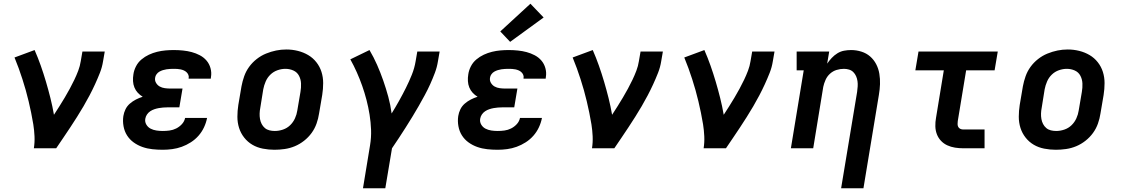

<svg xmlns="http://www.w3.org/2000/svg" viewBox="-20 -797 6040 1032"><path d="M162 0Q167 -32 165.5 -64.5Q164 -97 159 -128.5Q154 -160 147.5 -191Q141 -222 134 -252Q127 -282 118.5 -312Q110 -342 100.5 -371.5Q91 -401 80.5 -430Q70 -459 58 -488L166 -528Q184 -487 199 -444.5Q214 -402 227 -358Q240 -314 251 -270Q262 -226 270 -180Q285 -203 299.5 -226Q314 -249 328 -272.5Q342 -296 355 -320Q368 -344 379.5 -368Q391 -392 400.5 -417Q410 -442 414 -468L423 -520H543L534 -468Q529 -436 517 -405.5Q505 -375 491 -344.5Q477 -314 461.5 -284.5Q446 -255 429 -226Q412 -197 394 -168.5Q376 -140 357.5 -112Q339 -84 320 -56Q301 -28 282 0Z M855 8Q827 8 799 5Q771 2 745.5 -7Q720 -16 698.5 -31.5Q677 -47 663 -69Q649 -91 644 -118.5Q639 -146 643 -173Q646 -192 654.5 -209.5Q663 -227 678 -240Q693 -253 710.5 -262Q728 -271 747 -277Q732 -286 720.5 -298.5Q709 -311 702.5 -327Q696 -343 695 -361Q694 -379 697 -397Q700 -419 711 -440.5Q722 -462 740.5 -477.5Q759 -493 780.5 -503Q802 -513 824.5 -518.5Q847 -524 869.5 -526Q892 -528 914 -528Q939 -528 963.5 -525.5Q988 -523 1010.5 -517Q1033 -511 1054 -500Q1075 -489 1090 -471.5Q1105 -454 1111.5 -430.5Q1118 -407 1114 -383Q1114 -381 1113.5 -379Q1113 -377 1113 -374H994Q994 -375 994 -376Q994 -377 994 -377Q996 -386 992.5 -394.5Q989 -403 982.5 -409Q976 -415 968 -418.5Q960 -422 951 -424Q942 -426 932.5 -426.5Q923 -427 914 -427Q904 -427 894.5 -426.5Q885 -426 875 -424.5Q865 -423 855.5 -420Q846 -417 837 -412Q828 -407 821.5 -398Q815 -389 814 -380Q811 -365 818.5 -352Q826 -339 838.5 -332Q851 -325 866.5 -323Q882 -321 897 -321H961L944 -220H880Q868 -220 856.5 -219Q845 -218 833.5 -216Q822 -214 810 -210Q798 -206 787.5 -199Q777 -192 770 -181.5Q763 -171 761 -159Q758 -142 766.5 -127.5Q775 -113 789.5 -105.5Q804 -98 821 -95.5Q838 -93 855 -93Q873 -93 891.5 -95.5Q910 -98 927 -106.5Q944 -115 957.5 -129.5Q971 -144 975 -163H1093Q1088 -137 1076.5 -112.5Q1065 -88 1047 -67.5Q1029 -47 1005.5 -32Q982 -17 957 -8Q932 1 906 4.5Q880 8 855 8Z M1455 8Q1424 8 1393 2Q1362 -4 1336.5 -19Q1311 -34 1292.5 -57.5Q1274 -81 1265 -109.5Q1256 -138 1256 -169.5Q1256 -201 1261 -233L1278 -333Q1283 -360 1292.5 -387Q1302 -414 1319 -437.5Q1336 -461 1359.5 -479.5Q1383 -498 1410 -509Q1437 -520 1464 -525.5Q1491 -531 1519 -531Q1551 -531 1581 -523.5Q1611 -516 1636.5 -501Q1662 -486 1680.5 -462.5Q1699 -439 1708 -410.5Q1717 -382 1717 -350.5Q1717 -319 1712 -287L1695 -187Q1691 -160 1681.5 -133Q1672 -106 1655 -82.5Q1638 -59 1614.5 -40.5Q1591 -22 1564.5 -11Q1538 0 1510 4Q1482 8 1455 8ZM1457 -93Q1479 -93 1501 -100.5Q1523 -108 1539.5 -124Q1556 -140 1565.5 -161Q1575 -182 1578 -203L1595 -303Q1599 -326 1598 -348.5Q1597 -371 1587 -390Q1577 -409 1557 -418Q1537 -427 1514 -427Q1493 -427 1471.5 -419.5Q1450 -412 1433.5 -396Q1417 -380 1408 -359Q1399 -338 1395 -317L1379 -217Q1376 -202 1375.5 -187Q1375 -172 1377.5 -157.5Q1380 -143 1386.5 -130.5Q1393 -118 1403.5 -109Q1414 -100 1428 -96.5Q1442 -93 1457 -93Z M1931 215 1969 -16Q1976 -58 1974.5 -99Q1973 -140 1966.5 -180.5Q1960 -221 1950 -259.5Q1940 -298 1927 -335Q1914 -372 1898 -408Q1882 -444 1863 -478L1966 -528Q1989 -489 2007 -448Q2025 -407 2040 -364Q2055 -321 2067 -277Q2079 -233 2085 -187Q2106 -221 2125 -255Q2144 -289 2161.5 -324Q2179 -359 2193.5 -395Q2208 -431 2214 -468L2223 -520H2343L2334 -468Q2329 -436 2317.5 -405.5Q2306 -375 2292.5 -345Q2279 -315 2263 -285.5Q2247 -256 2230.5 -227Q2214 -198 2196.5 -169.5Q2179 -141 2161 -112.5Q2143 -84 2124.5 -56Q2106 -28 2087 0L2051 215Z M2655 8Q2627 8 2599 5Q2571 2 2545.5 -7Q2520 -16 2498.5 -31.5Q2477 -47 2463 -69Q2449 -91 2444 -118.5Q2439 -146 2443 -173Q2446 -192 2454.5 -209.5Q2463 -227 2478 -240Q2493 -253 2510.5 -262Q2528 -271 2547 -277Q2532 -286 2520.5 -298.5Q2509 -311 2502.5 -327Q2496 -343 2495 -361Q2494 -379 2497 -397Q2500 -419 2511 -440.5Q2522 -462 2540.5 -477.5Q2559 -493 2580.5 -503Q2602 -513 2624.5 -518.5Q2647 -524 2669.5 -526Q2692 -528 2714 -528Q2739 -528 2763.5 -525.5Q2788 -523 2810.5 -517Q2833 -511 2854 -500Q2875 -489 2890 -471.5Q2905 -454 2911.5 -430.5Q2918 -407 2914 -383Q2914 -381 2913.5 -379Q2913 -377 2913 -374H2794Q2794 -375 2794 -376Q2794 -377 2794 -377Q2796 -386 2792.5 -394.5Q2789 -403 2782.5 -409Q2776 -415 2768 -418.5Q2760 -422 2751 -424Q2742 -426 2732.5 -426.5Q2723 -427 2714 -427Q2704 -427 2694.5 -426.5Q2685 -426 2675 -424.5Q2665 -423 2655.5 -420Q2646 -417 2637 -412Q2628 -407 2621.5 -398Q2615 -389 2614 -380Q2611 -365 2618.5 -352Q2626 -339 2638.5 -332Q2651 -325 2666.5 -323Q2682 -321 2697 -321H2761L2744 -220H2680Q2668 -220 2656.5 -219Q2645 -218 2633.5 -216Q2622 -214 2610 -210Q2598 -206 2587.5 -199Q2577 -192 2570 -181.5Q2563 -171 2561 -159Q2558 -142 2566.5 -127.5Q2575 -113 2589.5 -105.5Q2604 -98 2621 -95.5Q2638 -93 2655 -93Q2673 -93 2691.5 -95.5Q2710 -98 2727 -106.5Q2744 -115 2757.5 -129.5Q2771 -144 2775 -163H2893Q2888 -137 2876.5 -112.5Q2865 -88 2847 -67.5Q2829 -47 2805.5 -32Q2782 -17 2757 -8Q2732 1 2706 4.5Q2680 8 2655 8ZM2722 -572 2669 -628 2831 -777 2902 -703Z M3162 0Q3167 -32 3165.5 -64.5Q3164 -97 3159 -128.5Q3154 -160 3147.5 -191Q3141 -222 3134 -252Q3127 -282 3118.5 -312Q3110 -342 3100.5 -371.5Q3091 -401 3080.5 -430Q3070 -459 3058 -488L3166 -528Q3184 -487 3199 -444.5Q3214 -402 3227 -358Q3240 -314 3251 -270Q3262 -226 3270 -180Q3285 -203 3299.5 -226Q3314 -249 3328 -272.5Q3342 -296 3355 -320Q3368 -344 3379.5 -368Q3391 -392 3400.5 -417Q3410 -442 3414 -468L3423 -520H3543L3534 -468Q3529 -436 3517 -405.5Q3505 -375 3491 -344.5Q3477 -314 3461.5 -284.5Q3446 -255 3429 -226Q3412 -197 3394 -168.5Q3376 -140 3357.5 -112Q3339 -84 3320 -56Q3301 -28 3282 0Z M3762 0Q3767 -32 3765.5 -64.5Q3764 -97 3759 -128.5Q3754 -160 3747.5 -191Q3741 -222 3734 -252Q3727 -282 3718.5 -312Q3710 -342 3700.5 -371.5Q3691 -401 3680.5 -430Q3670 -459 3658 -488L3766 -528Q3784 -487 3799 -444.5Q3814 -402 3827 -358Q3840 -314 3851 -270Q3862 -226 3870 -180Q3885 -203 3899.5 -226Q3914 -249 3928 -272.5Q3942 -296 3955 -320Q3968 -344 3979.5 -368Q3991 -392 4000.5 -417Q4010 -442 4014 -468L4023 -520H4143L4134 -468Q4129 -436 4117 -405.5Q4105 -375 4091 -344.5Q4077 -314 4061.5 -284.5Q4046 -255 4029 -226Q4012 -197 3994 -168.5Q3976 -140 3957.5 -112Q3939 -84 3920 -56Q3901 -28 3882 0Z M4501 215 4587 -303Q4589 -318 4590 -332.5Q4591 -347 4589 -361Q4587 -375 4581.5 -387.5Q4576 -400 4566.5 -409.5Q4557 -419 4543.5 -423Q4530 -427 4516 -427Q4496 -427 4476.5 -421Q4457 -415 4441.5 -401Q4426 -387 4417.5 -368Q4409 -349 4405 -330L4351 0H4231L4300 -419H4262V-520H4437L4426 -455Q4437 -471 4450.5 -485.5Q4464 -500 4481 -510.5Q4498 -521 4517 -524.5Q4536 -528 4555 -528Q4583 -528 4610 -519.5Q4637 -511 4657 -493.5Q4677 -476 4689.5 -452Q4702 -428 4706.5 -400.5Q4711 -373 4710 -344.5Q4709 -316 4704 -287L4621 215Z M5157 0Q5135 0 5113 -3.5Q5091 -7 5071.5 -16Q5052 -25 5037.5 -40.5Q5023 -56 5015.5 -76Q5008 -96 5007.5 -118.5Q5007 -141 5011 -163L5053 -419H4900L4917 -520H5343L5326 -419H5173L5128 -146Q5127 -138 5127 -130Q5127 -122 5130.5 -115Q5134 -108 5141.5 -104.5Q5149 -101 5157 -101H5272V0Z M5655 8Q5624 8 5593 2Q5562 -4 5536.5 -19Q5511 -34 5492.5 -57.5Q5474 -81 5465 -109.5Q5456 -138 5456 -169.5Q5456 -201 5461 -233L5478 -333Q5483 -360 5492.5 -387Q5502 -414 5519 -437.5Q5536 -461 5559.5 -479.5Q5583 -498 5610 -509Q5637 -520 5664 -525.5Q5691 -531 5719 -531Q5751 -531 5781 -523.5Q5811 -516 5836.5 -501Q5862 -486 5880.5 -462.5Q5899 -439 5908 -410.5Q5917 -382 5917 -350.5Q5917 -319 5912 -287L5895 -187Q5891 -160 5881.5 -133Q5872 -106 5855 -82.5Q5838 -59 5814.5 -40.5Q5791 -22 5764.5 -11Q5738 0 5710 4Q5682 8 5655 8ZM5657 -93Q5679 -93 5701 -100.5Q5723 -108 5739.5 -124Q5756 -140 5765.5 -161Q5775 -182 5778 -203L5795 -303Q5799 -326 5798 -348.5Q5797 -371 5787 -390Q5777 -409 5757 -418Q5737 -427 5714 -427Q5693 -427 5671.5 -419.5Q5650 -412 5633.5 -396Q5617 -380 5608 -359Q5599 -338 5595 -317L5579 -217Q5576 -202 5575.5 -187Q5575 -172 5577.5 -157.5Q5580 -143 5586.5 -130.5Q5593 -118 5603.5 -109Q5614 -100 5628 -96.5Q5642 -93 5657 -93Z"/></svg>

Font: Iosevka Etoile Oblique
Style: Bold
Weight: 700
Italic angle: -9°
Designer: Belleve Invis
Foundry: Belleve Invis
Version: Version 15.5.2; ttfautohint (v1.8.4)